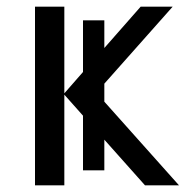

<svg xmlns="http://www.w3.org/2000/svg" viewBox="-20 -556 569 576"><path d="M293 -495V-412L402 -536H498L293 -305V-251L517 0H415L293 -137V-45H229V-209L173 -272V0H85V-536H173V-276L229 -340V-495Z"/></svg>

Font: Noto Sans
Style: Regular
Weight: 400
Designer: Monotype Design Team
Foundry: Monotype Imaging Inc.
Version: Version 2.007